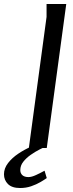

<svg xmlns="http://www.w3.org/2000/svg" viewBox="-98 -744 369 965"><path d="M136 -724H235L137 0H47L136 -659ZM138 -11Q123 -4 100.5 7.5Q78 19 56 34.5Q34 50 19 69Q4 88 4 111Q4 127 14.5 136.5Q25 146 45 146Q61 146 83.5 135.5Q106 125 126 114L137 151Q126 159 105.5 171Q85 183 59 192Q33 201 3 201Q-38 201 -58 181Q-78 161 -78 132Q-78 102 -57.5 75.5Q-37 49 -5.5 28Q26 7 59.5 -7.5Q93 -22 120 -28Z"/></svg>

Font: Rosario
Style: Italic
Weight: 400
Italic angle: -8.05°
Designer: Hector Gatti
Foundry: Omnibus Type
Version: Version 1.201